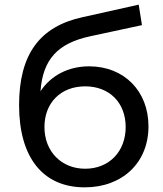

<svg xmlns="http://www.w3.org/2000/svg" viewBox="-20 -797 702 825"><path d="M363 -512C274 -512 199 -473 154 -405C164 -543 229 -611 367 -641L590 -689L576 -777L334 -723C151 -683 62 -564 62 -345C62 -122 163 8 344 8C506 8 618 -98 618 -254C618 -406 513 -512 363 -512ZM346 -72C244 -72 171 -146 171 -251C171 -356 242 -426 346 -426C450 -426 520 -356 520 -251C520 -146 449 -72 346 -72Z"/></svg>

Font: AWKNG-Font Medium
Style: Regular
Weight: 500
Designer: Awakening Church
Foundry: Awakening Church
Version: Version 1.700;PS 001.700;hotconv 1.0.88;makeotf.lib2.5.64775